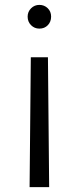

<svg xmlns="http://www.w3.org/2000/svg" viewBox="-20 -556 322 785"><path d="M106 -322H176L181 209H101ZM141 -536Q161 -536 175 -522.5Q189 -509 189 -488Q189 -467 175.5 -453Q162 -439 141 -439Q121 -439 107 -453Q93 -467 93 -488Q93 -508 107 -522Q121 -536 141 -536Z"/></svg>

Font: Eudoxus Sans
Style: Regular
Weight: 400
Designer: Stijn de Vries
Foundry: tokotype
Version: Version 2.005